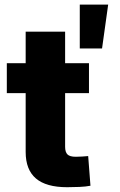

<svg xmlns="http://www.w3.org/2000/svg" viewBox="-20 -801 514 825"><path d="M362.3 -529.3V-400.9H9.3V-529.3ZM90.3 -665H259.8V-170.4Q259.8 -147.5 269.8 -137.5Q279.8 -127.4 305.7 -127.4Q316.4 -127.4 333.7 -128.4Q351.1 -129.4 358.9 -130.4L368.7 -2.9Q348.6 1 321.8 2.2Q294.9 3.4 268.6 3.4Q178.2 3.4 134.3 -34.2Q90.3 -71.8 90.3 -147.9ZM322.8 -592.8V-781.2H444.8L418.5 -592.8Z"/></svg>

Font: Inter 24pt ExtraBold
Style: Regular
Weight: 800
Designer: Rasmus Andersson
Foundry: rsms
Version: Version 4.001;git-66647c0bb